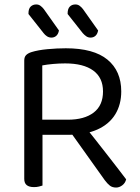

<svg xmlns="http://www.w3.org/2000/svg" viewBox="-20 -836 629 863"><path d="M170 -298H285Q359 -298 401 -330Q443 -362 443 -425Q443 -487 399 -519Q355 -551 273 -551Q246 -551 218.5 -548.5Q191 -546 170 -542ZM285 -230H89V-564Q89 -580 97.5 -588.5Q106 -597 122 -602Q151 -611 193.5 -615Q236 -619 276 -619Q401 -619 463 -568Q525 -517 525 -425Q525 -366 498 -322Q471 -278 418 -254Q365 -230 285 -230ZM287 -256 347 -286Q375 -251 405 -213Q435 -175 463 -139Q491 -103 513 -74.5Q535 -46 547 -30Q543 -13 529.5 -3Q516 7 502 7Q485 7 474 -1.5Q463 -10 451 -26ZM89 -252H171V-2Q165 0 155 2.5Q145 5 133 5Q111 5 100 -4Q89 -13 89 -32ZM176 -687 108 -773V-776Q108 -797 118 -806.5Q128 -816 143 -816Q154 -816 162.5 -809.5Q171 -803 177 -795L245 -699Q242 -683 233 -675Q224 -667 211 -667Q200 -667 191 -673Q182 -679 176 -687ZM352 -687 284 -773V-776Q284 -796 293.5 -806Q303 -816 319 -816Q330 -816 338.5 -809.5Q347 -803 353 -795L421 -699Q418 -683 409 -675Q400 -667 387 -667Q376 -667 367.5 -673Q359 -679 352 -687Z"/></svg>

Font: Baloo Paaji 2
Style: Regular
Weight: 400
Designer: Shuchita Grover, Noopur Datye and Ek Type
Foundry: Ek Type
Version: Version 1.700